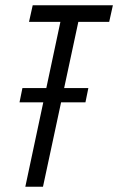

<svg xmlns="http://www.w3.org/2000/svg" viewBox="-20 -708 448 728"><path d="M54 -320 65 -374H315L304 -320ZM76 0 209 -625H90L104 -688H408L394 -625H277L143 0Z"/></svg>

Font: Saira ExtraCondensed
Style: Italic
Weight: 400
Width: 2
Italic angle: -12°
Designer: Hector Gatti with collaboration of the Omnibus-Type team
Foundry: Omnibus-Type
Version: Version 1.101